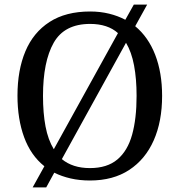

<svg xmlns="http://www.w3.org/2000/svg" viewBox="-20 -775 782 835"><path d="M173 -52Q114 -99 85 -178Q56 -257 56 -359Q56 -470 90.5 -552Q125 -634 195.5 -679.5Q266 -725 372 -725Q416 -725 454.5 -715.5Q493 -706 525 -689L562 -755H620L568 -661Q625 -614 655 -536.5Q685 -459 685 -358Q685 -247 648.5 -164.5Q612 -82 542 -36Q472 10 371 10Q326 10 287 1Q248 -8 216 -24L181 40H122ZM371 -44Q446 -44 490.5 -81.5Q535 -119 554.5 -189Q574 -259 574 -358Q574 -432 563 -490.5Q552 -549 528 -589L249 -83Q296 -44 371 -44ZM493 -631Q471 -651 440.5 -661Q410 -671 372 -671Q260 -671 213.5 -589Q167 -507 167 -358Q167 -283 178 -225Q189 -167 214 -126Z"/></svg>

Font: Noto Serif Khmer
Style: Regular
Weight: 400
Designer: Danh Hong and the Monotype Design Team
Foundry: Monotype Imaging Inc.
Version: Version 2.003